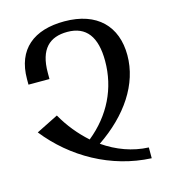

<svg xmlns="http://www.w3.org/2000/svg" viewBox="-109 -812 805 910"><g transform="rotate(-15 293.0 -357.0)"><path d="M523 10V-43C445 -46 369 -74 303 -120C449 -219 538 -350 538 -492C538 -634 451 -724 290 -724C141 -724 49 -652 49 -505V-478H152V-509C152 -625 204 -672 291 -672C384 -672 429 -611 429 -493C429 -359 371 -240 262 -152C215 -194 173 -245 141 -302L33 -248C150 -100 327 1 523 10Z"/></g></svg>

Font: Noto Serif Armenian SemiCondensed Medium
Style: Regular
Weight: 500
Width: 4
Designer: Monotype Design Team
Foundry: Monotype Imaging Inc.
Version: Version 2.008